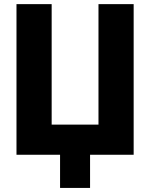

<svg xmlns="http://www.w3.org/2000/svg" viewBox="-20 -748 752 928"><path d="M456 0V-728H626V0ZM270.3 160.3V-145.7H415.3V160.3ZM184 0V-145.7H564.7V0ZM59.7 0V-728H229.7V0Z"/></svg>

Font: Murecho Thin
Style: Regular
Weight: 100
Designer: Neil Summerour
Foundry: Positype
Version: Version 1.010